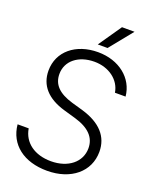

<svg xmlns="http://www.w3.org/2000/svg" viewBox="-169 -1015 889 1118"><g transform="rotate(20 275.5 -455.5)"><path d="M263.2 11.7C411.1 11.7 512.7 -72.8 512.7 -196.3C512.7 -290.5 452.6 -356.4 336.4 -390.6L266.6 -410.6C178.7 -436.5 138.7 -479 138.7 -543C138.7 -624.5 208.5 -679.7 307.1 -679.7C397 -679.7 468.3 -626.5 480 -550.8H545.9C535.6 -661.1 438.5 -739.3 308.1 -739.3C170.4 -739.3 72.3 -658.7 72.3 -540C72.3 -449.2 128.4 -385.3 239.3 -353.5L312 -332.5C401.4 -306.6 445.8 -260.7 445.8 -193.8C445.8 -107.9 371.6 -48.3 265.6 -48.3C164.1 -48.3 92.8 -100.1 79.1 -184.1H10.3C22 -62.5 118.7 11.7 263.2 11.7ZM290 -780.8H350.6L465.8 -923.3H388.2Z"/></g></svg>

Font: Guggenheim Sans Display Light
Style: Italic
Weight: 300
Italic angle: -7°
Designer: Modified by Tom Baber under direction of Pentagram Design 2023
Foundry: rsms
Version: Version 1.001;Glyphs 3.1.2 (3151)